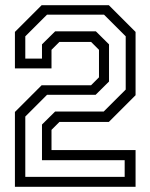

<svg xmlns="http://www.w3.org/2000/svg" viewBox="-20 -720 580 740"><path d="M37.5 0V-288.5L140.5 -391.5H331L361.5 -422V-528L331 -558.5H209L178.5 -528V-456.5H37.5V-597L140.5 -700H399.5L502.5 -597V-353L399.5 -250H209L178.5 -219.5V-141.5H502.5V0ZM77.5 -38.2H460.5V-102.5H141.8V-240L192.5 -290.2H379.8L464.5 -374.8V-580L380.8 -663.5H161.2L77.5 -580V-494.2H141.8V-549L192.5 -599.2H349.5L400.2 -549V-405.8L348.5 -354.5H161.2L77.5 -270.8Z"/></svg>

Font: Tourney Thin
Style: Regular
Weight: 100
Designer: Tyler Finck
Foundry: Etcetera Type Co
Version: Version 1.015